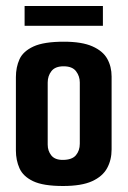

<svg xmlns="http://www.w3.org/2000/svg" viewBox="-20 -615 425 640"><path d="M190 5Q124 5 90.5 -11Q57 -27 45 -54Q33 -81 33 -113V-358Q33 -391 45 -417.5Q57 -444 91.5 -460Q126 -476 193 -476Q253 -476 288 -460.5Q323 -445 337.5 -419Q352 -393 352 -360V-117Q352 -82 337 -54.5Q322 -27 287 -11Q252 5 190 5ZM189 -82Q220 -82 233 -97.5Q246 -113 246 -136V-340Q246 -361 233.5 -377.5Q221 -394 192 -394Q164 -394 151.5 -378Q139 -362 139 -340V-133Q139 -112 151 -97Q163 -82 189 -82ZM62 -529V-595H323V-529Z"/></svg>

Font: Smooch Sans Thin
Style: Bold
Weight: 700
Version: Version 1.010